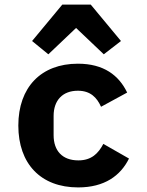

<svg xmlns="http://www.w3.org/2000/svg" viewBox="-20 -806 640 838"><path d="M321 12C436 12 506 -39 543 -114L431 -178C409 -136 379 -106 322 -106C252 -106 214 -148 214 -216V-300C214 -368 253 -410 320 -410C375 -410 403 -380 421 -340L535 -402C499 -477 433 -528 320 -528C159 -528 60 -425 60 -258C60 -91 158 12 321 12ZM252 -786 120 -627 191 -569 312 -684 433 -569 508 -627 376 -786Z"/></svg>

Font: IBM Plex Mono
Style: Bold
Weight: 700
Monospace: yes
Designer: Mike Abbink, Paul van der Laan, Pieter van Rosmalen
Foundry: Bold Monday
Version: Version 2.004